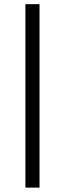

<svg xmlns="http://www.w3.org/2000/svg" viewBox="-20 -753 307 907"><path d="M100 -733.3H166.7V133.3H100Z"/></svg>

Font: BoonBaan
Style: Regular
Weight: 400
Designer: Sungsit Sawaiwan
Foundry: FontUni
Version: Version 2.0